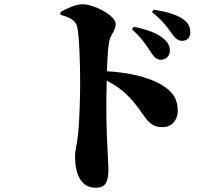

<svg xmlns="http://www.w3.org/2000/svg" viewBox="-20 -826 1040 903"><path d="M736 -545C761 -545 779 -564 779 -587C779 -606 773 -623 753 -641C719 -672 667 -688 609 -700L601 -688C650 -644 673 -606 691 -578C706 -555 719 -545 736 -545ZM837 -634C861 -634 875 -650 875 -674C875 -698 866 -718 841 -736C811 -757 762 -772 702 -780L695 -769C751 -724 770 -693 786 -671C804 -646 816 -634 837 -634ZM744 -228C789 -228 816 -263 816 -303C816 -368 786 -400 735 -430C678 -463 586 -485 483 -491C485 -549 487 -595 493 -628C500 -667 524 -680 524 -714C524 -752 423 -806 369 -806C334 -806 294 -786 264 -769L265 -756C300 -747 335 -734 343 -700C353 -658 357 -524 357 -439C357 -388 355 -268 347 -193C342 -146 333 -120 333 -91C333 3 367 57 429 57C477 57 490 31 490 -34C490 -46 487 -82 485 -137C481 -211 478 -316 482 -447C527 -423 555 -402 579 -378C665 -294 665 -228 744 -228Z"/></svg>

Font: GenKiMin2 TW H
Style: Regular
Weight: 900
Version: Version 2.100;PS 2.1;hotconv 16.6.51;makeotf.lib2.5.65220 DE